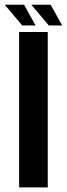

<svg xmlns="http://www.w3.org/2000/svg" viewBox="-54 -814 290 834"><path d="M29 0V-675H153.5V0ZM158 -703.5 82 -793.5H166L216 -703.5ZM42.5 -703.5 -33.5 -793.5H50.5L100.5 -703.5Z"/></svg>

Font: Anybody Condensed SemiBold
Style: Regular
Weight: 600
Width: 3
Designer: Tyler Finck
Foundry: Etcetera Type Company
Version: Version 1.010; ttfautohint (v1.8.3) -l 8 -r 50 -G 200 -x 14 